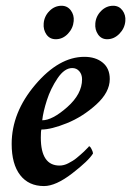

<svg xmlns="http://www.w3.org/2000/svg" viewBox="-20 -624 445 650"><path d="M302.7 -544.9Q304.7 -569.3 322.3 -586.9Q339.8 -604.5 363.3 -604.5Q382.8 -604.5 394.5 -588.9Q406.2 -573.2 404.3 -552.7Q402.3 -528.3 384.3 -509.8Q366.2 -491.2 342.8 -491.2Q323.2 -491.2 312 -507.3Q300.8 -523.4 302.7 -544.9ZM127.9 -544.9Q129.9 -569.3 147.5 -586.9Q165 -604.5 188.5 -604.5Q208 -604.5 219.7 -588.9Q231.4 -573.2 229.5 -552.7Q227.5 -528.3 210 -509.8Q192.4 -491.2 168.9 -491.2Q148.4 -491.2 137.2 -507.3Q126 -523.4 127.9 -544.9ZM265.6 -431.6Q303.7 -431.6 327.6 -412.1Q351.6 -392.6 351.6 -356.4Q351.6 -311.5 305.7 -270Q259.8 -228.5 206.5 -207Q153.3 -185.5 120.1 -185.5Q118.2 -179.7 118.2 -158.2Q118.2 -63.5 181.6 -63.5Q188.5 -63.5 196.3 -65.4Q204.1 -67.4 211.4 -71.3Q218.8 -75.2 226.1 -79.6Q233.4 -84 240.2 -89.8Q247.1 -95.7 252.9 -100.6Q258.8 -105.5 264.2 -110.8Q269.5 -116.2 272.9 -119.6Q276.4 -123 279.3 -126L281.2 -128.9Q285.2 -128.9 290 -119.1Q294.9 -109.4 294.9 -104.5Q280.3 -80.1 224.6 -37.1Q168.9 5.9 128.9 5.9Q77.1 5.9 48.3 -31.2Q19.5 -68.4 19.5 -136.7Q19.5 -243.2 99.6 -337.4Q179.7 -431.6 265.6 -431.6ZM123 -216.8Q157.2 -216.8 207.5 -261.2Q257.8 -305.7 257.8 -355.5Q257.8 -372.1 248.5 -382.8Q239.3 -393.6 224.6 -393.6Q198.2 -393.6 174.8 -358.9Q151.4 -324.2 138.7 -284.7Q126 -245.1 123 -216.8Z"/></svg>

Font: Crimson
Style: SemiboldItalic
Weight: 600
Italic angle: -11°
Version: Version 0.8 ; ttfautohint (v1.00) -l 8 -r 50 -G 200 -x 14 -D